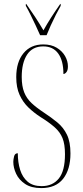

<svg xmlns="http://www.w3.org/2000/svg" viewBox="-20 -951 422 981"><path d="M191 10Q140 10 108.5 -11Q77 -32 62.5 -63Q48 -94 48 -124Q48 -136 52 -152Q56 -168 71 -168Q71 -121 83 -83Q95 -45 121.5 -22.5Q148 0 193 0Q249 0 280.5 -39Q312 -78 312 -163Q312 -214 299.5 -245Q287 -276 259.5 -300.5Q232 -325 187 -353Q153 -375 125 -402Q97 -429 80 -466.5Q63 -504 63 -557Q63 -634 100 -679Q137 -724 201 -724Q242 -724 270 -707Q298 -690 312.5 -664.5Q327 -639 327 -612Q327 -592 319.5 -582.5Q312 -573 304 -573Q304 -641 277.5 -677.5Q251 -714 201 -714Q146 -714 118.5 -672Q91 -630 91 -558Q91 -511 103.5 -479.5Q116 -448 141 -424.5Q166 -401 204 -376Q242 -351 273 -325.5Q304 -300 322 -263Q340 -226 340 -167Q340 -85 302.5 -37.5Q265 10 191 10ZM185 -771Q175 -794 162 -821.5Q149 -849 136 -875.5Q123 -902 112 -921V-931H114Q140 -894 161 -862Q182 -830 202 -796Q221 -830 241.5 -862Q262 -894 288 -931H290V-921Q279 -902 265.5 -875.5Q252 -849 239.5 -821.5Q227 -794 218 -771Z"/></svg>

Font: Noto Serif Display ExtraCondensed Thin
Style: Regular
Weight: 100
Width: 2
Designer: Monotype Design Team
Foundry: Monotype Imaging Inc.
Version: Version 2.009